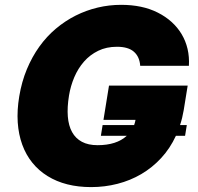

<svg xmlns="http://www.w3.org/2000/svg" viewBox="-20 -757 813 787"><path d="M58.9 -362.2Q68.9 -422.2 90.2 -473.4Q111.5 -524.5 141.5 -566.2Q171.5 -608 209.3 -639.7Q247.2 -671.5 290.3 -693.2Q333.5 -714.8 380.5 -726Q427.6 -737.2 476.6 -737.2Q519.5 -737.2 557 -729.4Q594.5 -721.6 626.8 -705.3Q658.7 -689.3 683.4 -666.9Q708.1 -644.5 724.6 -616.8Q741.1 -589.1 748.8 -556.5Q756.4 -523.8 754.3 -487.2H554.7Q552.2 -524.5 528.9 -544.9Q505.7 -565.3 459.5 -565.3Q416.2 -565.3 382.5 -548.8Q348.7 -532.3 324.4 -504.6Q300.1 -476.9 284.6 -440.7Q269.2 -404.5 262.8 -365.1Q255 -317.1 258 -279.5Q261 -241.8 275.4 -215.7Q289.8 -189.6 315.7 -175.8Q341.6 -161.9 380 -161.9Q457.7 -161.9 499.6 -200.3H393.5L400.6 -244.3H529.8Q531.6 -249.3 533 -254.6Q534.4 -259.9 535.5 -265.6H404.1L426.8 -406.2H749.3L733 -305.4Q727.6 -273.1 718 -244.3H745.7L738.6 -200.3H701Q677.2 -148.8 640.8 -109.4Q604.4 -70 559.3 -43.5Q514.2 -17 461.8 -3.6Q409.4 9.9 353.7 9.9Q247.9 9.9 175.1 -35.2Q138.8 -57.5 112.6 -90Q86.3 -122.5 71.2 -164.1Q56.1 -205.6 52.7 -255.3Q49.4 -305 58.9 -362.2Z"/></svg>

Font: Inter P Black
Style: Italic
Weight: 900
Italic angle: -9.40001°
Designer: Rasmus Andersson
Foundry: rsms
Version: Version 3.018;git-588b23468